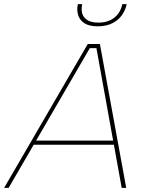

<svg xmlns="http://www.w3.org/2000/svg" viewBox="-60 -914 693 934"><path d="M409 -680H377L-18 0H-40L367 -700H426L554 0H532ZM99 -230H507L503 -210H95ZM555 -889Q550 -865 533.5 -841Q517 -817 487.5 -801.5Q458 -786 415 -786Q373 -786 350 -801.5Q327 -817 320 -841Q313 -865 318 -889L319 -894H340Q331 -851 351.5 -827.5Q372 -804 419 -804Q465 -804 495.5 -827.5Q526 -851 535 -894H556Z"/></svg>

Font: Albert Sans Thin
Style: Italic
Weight: 250
Italic angle: -11.25°
Designer: Andreas Rasmussen
Foundry: a.Foundry
Version: Version 1.025